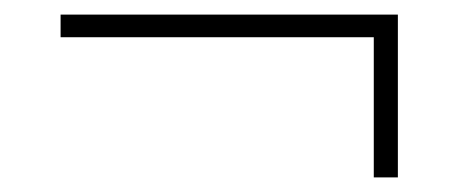

<svg xmlns="http://www.w3.org/2000/svg" viewBox="-20 -341 640 263"><path d="M492 -98V-290H63V-321H525V-98Z"/></svg>

Font: Plexus Sans ExtraLight
Style: Regular
Weight: 250
Version: Version 2.001;PS 002.001;hotconv 1.0.70;makeotf.lib2.5.58329